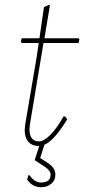

<svg xmlns="http://www.w3.org/2000/svg" viewBox="-20 -610 356 808"><path d="M72 -429 68 -433 71 -449H146L165 -580L187 -590L190 -587L167 -449H311L314 -445L311 -429H163L106 -87L104 -67Q104 -15 144 -15Q165 -15 192.5 -43Q220 -71 247 -120H254L263 -108Q208 -18 167 -1L149 55L180 75Q213 96 213 125Q213 149 195.5 163.5Q178 178 153 178Q116 178 94 145L100 127H104Q125 158 153 158Q193 158 193 125Q193 108 169 92L126 64L145 5Q84 3 84 -64L86 -86L133 -362L143 -429Z"/></svg>

Font: Alegreya Sans SC Thin
Style: Italic
Weight: 100
Italic angle: -7°
Designer: Juan Pablo del Peral
Foundry: Huerta Tipografica
Version: Version 2.007